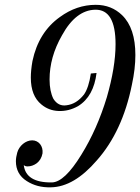

<svg xmlns="http://www.w3.org/2000/svg" viewBox="-20 -778 590 808"><path d="M534.9 -420.6C545.1 -467.4 549.7 -508.6 549.7 -546.3C549.7 -621.7 531.4 -677.7 493.7 -714.3C464 -742.9 427.4 -757.7 382.9 -757.7C329.1 -757.7 278.9 -740.6 232 -706.3C172.6 -664 133.7 -602.3 116.6 -521.1C112 -494.9 109.7 -472 109.7 -451.4C109.7 -400 124.6 -362.3 154.3 -338.3C174.9 -321.1 198.9 -312 226.3 -310.9C254.9 -309.7 282.3 -316.6 308.6 -331.4C353.1 -358.9 378.3 -405.7 386.3 -470.9L362.3 -468.6C356.6 -428.6 346.3 -398.9 333.7 -380.6C312 -353.1 288 -338.3 259.4 -334.9C236.6 -331.4 218.3 -340.6 204.6 -362.3C194.3 -382.9 188.6 -410.3 188.6 -443.4C188.6 -506.3 205.7 -568 241.1 -629.7C280 -700.6 326.9 -736 380.6 -737.1C437.7 -738.3 466.3 -690.3 466.3 -592C466.3 -526.9 453.7 -452.6 429.7 -369.1C402.3 -278.9 366.9 -198.9 322.3 -126.9C275.4 -50.3 234.3 -11.4 198.9 -10.3C124.6 -9.1 85.7 -34.3 80 -83.4C83.4 -80 88 -77.7 96 -77.7C109.7 -77.7 122.3 -82.3 133.7 -90.3C147.4 -100.6 155.4 -114.3 158.9 -132.6C162.3 -163.4 142.9 -187.4 115.4 -187.4C88 -187.4 60.6 -164.6 52.6 -136C49.1 -123.4 46.9 -110.9 46.9 -99.4C46.9 -64 61.7 -35.4 92.6 -16C121.1 2.3 154.3 11.4 194.3 10.3C259.4 9.1 323.4 -28.6 387.4 -102.9C459.4 -184 508.6 -290.3 534.9 -420.6Z"/></svg>

Font: GFS Goschen
Style: Italic
Weight: 400
Designer: George D. Matthiopoulos
Foundry: George D. Matthiopoulos
Version: Fontographer 4.7 9/28/09 FG4M≠0000002248